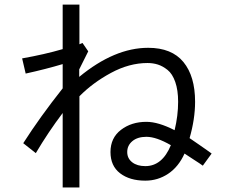

<svg xmlns="http://www.w3.org/2000/svg" viewBox="-20 -790 1040 851"><path d="M543.9 -116.2Q543.9 -87.9 565.9 -70.8Q587.9 -53.7 624 -53.7Q699.2 -53.7 737.3 -146.5Q672.9 -183.6 628.9 -183.6Q589.8 -183.6 566.9 -164.6Q543.9 -145.5 543.9 -116.2ZM83 -155.3Q157.2 -271.5 257.8 -398.4V-505.9Q182.6 -483.4 93.8 -463.9L78.1 -531.2Q177.7 -548.8 257.8 -572.3V-769.5H332V-593.8L345.7 -599.6L371.1 -562.5L331.1 -482.4V-449.2Q487.3 -578.1 636.7 -578.1Q741.2 -578.1 793 -515.1Q844.7 -452.1 844.7 -338.9Q844.7 -262.7 820.3 -177.7Q841.8 -163.1 860.8 -149.9Q879.9 -136.7 896.5 -125Q913.1 -113.3 918 -109.4L878.9 -55.7Q867.2 -64.5 838.9 -82.5Q810.5 -100.6 797.9 -109.4Q771.5 -50.8 725.6 -20Q679.7 10.7 624 10.7Q554.7 10.7 512.2 -22Q469.7 -54.7 469.7 -116.2Q469.7 -178.7 516.1 -214.4Q562.5 -250 628.9 -250Q681.6 -250 753.9 -212.9Q769.5 -277.3 769.5 -338.9Q769.5 -390.6 756.8 -426.8Q744.1 -462.9 722.7 -480Q701.2 -497.1 679.7 -503.9Q658.2 -510.7 633.8 -510.7Q552.7 -510.7 471.7 -466.8Q390.6 -422.9 332 -363.3V41H257.8V-289.1Q194.3 -205.1 138.7 -111.3Z"/></svg>

Font: Gothic A1
Style: Regular
Weight: 400
Designer: HanYang I&C Co.,Ltd.
Foundry: HanYang I&C Co.,Ltd.
Version: Version 2.50